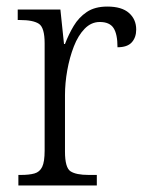

<svg xmlns="http://www.w3.org/2000/svg" viewBox="-20 -565 449 585"><path d="M36 0V-32H44Q69 -32 85 -36.5Q101 -41 108.5 -56.5Q116 -72 116 -106V-433Q116 -481 98.5 -492.5Q81 -504 41 -504H34V-536H164L175 -431H178Q189 -460 204.5 -486Q220 -512 244.5 -528.5Q269 -545 307 -545Q351 -545 373 -525.5Q395 -506 395 -475Q395 -451 381.5 -436Q368 -421 338 -421Q338 -461 326 -479.5Q314 -498 284 -498Q258 -498 238 -477.5Q218 -457 205 -423.5Q192 -390 185 -351Q178 -312 178 -275V-103Q178 -54 195 -43Q212 -32 250 -32H275V0Z"/></svg>

Font: Noto Serif Tamil SemiCondensed Light
Style: Regular
Weight: 300
Width: 4
Designer: Indian Type Foundry, Tom Grace, and the Monotype Design Team
Foundry: Monotype Imaging Inc.
Version: Version 2.004; ttfautohint (v1.8.4.7-5d5b)